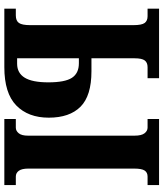

<svg xmlns="http://www.w3.org/2000/svg" viewBox="46 -800 754 886"><g transform="rotate(90 423.0 -357.0)"><path d="M20 -53H51Q76 -53 86 -67.5Q96 -82 96 -119V-596Q96 -634 86 -647.5Q76 -661 55 -661H20V-714H341V-661H290Q269 -661 259 -648Q249 -635 249 -601V-402H309Q422 -402 472.5 -351.5Q523 -301 523 -205Q523 -110 466.5 -55Q410 0 290 0H20ZM529 -53H569Q584 -53 595 -66.5Q606 -80 606 -109V-601Q606 -633 595 -647Q584 -661 569 -661H529V-714H834V-661H795Q776 -661 767 -647.5Q758 -634 758 -600V-110Q758 -81 768 -67Q778 -53 795 -53H834V0H529ZM274 -59Q317 -59 338.5 -94Q360 -129 360 -203Q360 -280 339 -312Q318 -344 272 -344H249V-59Z"/></g></svg>

Font: Noto Serif CondExtraBold
Style: Regular
Weight: 800
Width: 3
Designer: Monotype Design Team
Foundry: Monotype Imaging Inc.
Version: Version 1.001